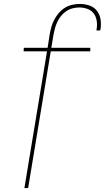

<svg xmlns="http://www.w3.org/2000/svg" viewBox="-20 -763 540 976"><path d="M104 193 219 -502H100L101 -520H222L233 -590Q236 -608 241.5 -627Q247 -646 256.5 -664Q266 -682 279.5 -697.5Q293 -713 310 -723.5Q327 -734 347 -738.5Q367 -743 386 -743Q411 -743 434.5 -735Q458 -727 472.5 -708.5Q487 -690 491 -665.5Q495 -641 491 -615L489 -608H470L471 -614Q475 -636 471.5 -657.5Q468 -679 456 -695Q444 -711 424 -718Q404 -725 383 -725Q366 -725 348.5 -720.5Q331 -716 316.5 -706Q302 -696 290.5 -682Q279 -668 271.5 -652Q264 -636 259.5 -619.5Q255 -603 252 -587L241 -520H439V-502H238L123 193Z"/></svg>

Font: Iosevka SS18 Thin
Style: Italic
Weight: 100
Italic angle: -9°
Monospace: yes
Designer: Belleve Invis
Foundry: Belleve Invis
Version: Version 25.1.1; ttfautohint (v1.8.4)